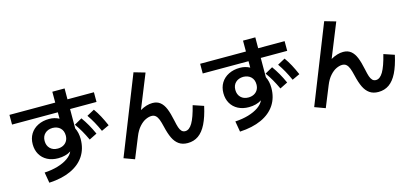

<svg xmlns="http://www.w3.org/2000/svg" viewBox="-64 -1208 3586 1681"><g transform="rotate(-15 1728.5 -367.5)"><path d="M465.3 -203.6Q442.4 -188.5 412.6 -180.7Q382.8 -172.9 349.6 -172.9Q293.9 -172.9 252 -194.8Q210 -216.8 187 -256.6Q164.1 -296.4 164.1 -348.6Q164.1 -401.4 188.7 -441.7Q213.4 -481.9 258.1 -504.2Q302.7 -526.4 360.4 -526.4Q409.2 -526.4 449.2 -504.4V-562.5H34.2V-650.4H449.2V-749H560.5L560.1 -650.4H799.8V-562.5H560.1L559.6 -387.2Q582 -343.8 582 -285.2Q582 -197.3 539.1 -132.1Q496.1 -66.9 414.3 -29.5Q332.5 7.8 217.8 13.7L201.2 -83Q266.1 -86.4 321.3 -102.5Q376.5 -118.7 414.1 -145Q451.7 -171.4 465.3 -203.6ZM463.9 -348.6Q463.9 -391.1 438 -416.3Q412.1 -441.4 368.2 -442.4Q324.7 -441.4 298.6 -416.3Q272.5 -391.1 272.5 -349.6Q272.5 -307.6 298.3 -281.7Q324.2 -255.9 367.2 -255.9Q394.5 -255.9 416.5 -266.8Q438.5 -277.8 451.2 -298.8Q463.9 -319.8 463.9 -348.6ZM691.4 -465.8 759.8 -502.9Q785.6 -466.8 806.6 -427.5Q827.6 -388.2 849.6 -337.9L780.3 -305.7Q758.8 -353.5 737.8 -391.4Q716.8 -429.2 691.4 -465.8ZM565.4 -418.9 634.8 -458Q661.1 -421.4 683.6 -382.1Q706.1 -342.8 727.5 -294.9L657.2 -259.8Q635.3 -306.6 613.8 -344.2Q592.3 -381.8 565.4 -418.9Z M900.4 -25.4 1179.7 -729.5 1281.2 -700.2 1157.2 -393.1Q1216.3 -426.8 1269.5 -426.8Q1311.5 -426.8 1339.4 -404.3Q1367.2 -381.8 1384.5 -339.4Q1401.9 -296.9 1416 -228.5Q1424.3 -187.5 1432.1 -164.1Q1439.9 -140.6 1452.6 -127.4Q1465.3 -114.3 1485.4 -114.3Q1521.5 -114.3 1550.3 -162.8Q1579.1 -211.4 1605.5 -317.4L1701.2 -285.2Q1679.7 -188.5 1649.2 -127.4Q1618.7 -66.4 1576.9 -37.1Q1535.2 -7.8 1479.5 -7.8Q1432.1 -7.8 1400.4 -30Q1368.7 -52.2 1348.6 -94Q1328.6 -135.7 1313.5 -201.2Q1303.7 -243.2 1294.2 -267.8Q1284.7 -292.5 1270 -305.9Q1255.4 -319.3 1232.4 -319.3Q1208 -319.3 1179 -305.9Q1149.9 -292.5 1121.3 -260.7Q1092.8 -229 1072.3 -177.7L996.1 9.8Z M2193.8 -203.6Q2170.9 -188.5 2141.1 -180.7Q2111.3 -172.9 2078.1 -172.9Q2022.5 -172.9 1980.5 -194.8Q1938.5 -216.8 1915.5 -256.6Q1892.6 -296.4 1892.6 -348.6Q1892.6 -401.4 1917.2 -441.7Q1941.9 -481.9 1986.6 -504.2Q2031.2 -526.4 2088.9 -526.4Q2137.7 -526.4 2177.7 -504.4V-562.5H1762.7V-650.4H2177.7V-749H2289.1L2288.6 -650.4H2528.3V-562.5H2288.6L2288.1 -387.2Q2310.5 -343.8 2310.5 -285.2Q2310.5 -197.3 2267.6 -132.1Q2224.6 -66.9 2142.8 -29.5Q2061 7.8 1946.3 13.7L1929.7 -83Q1994.6 -86.4 2049.8 -102.5Q2105 -118.7 2142.6 -145Q2180.2 -171.4 2193.8 -203.6ZM2192.4 -348.6Q2192.4 -391.1 2166.5 -416.3Q2140.6 -441.4 2096.7 -442.4Q2053.2 -441.4 2027.1 -416.3Q2001 -391.1 2001 -349.6Q2001 -307.6 2026.9 -281.7Q2052.7 -255.9 2095.7 -255.9Q2123 -255.9 2145 -266.8Q2167 -277.8 2179.7 -298.8Q2192.4 -319.8 2192.4 -348.6ZM2419.9 -465.8 2488.3 -502.9Q2514.2 -466.8 2535.2 -427.5Q2556.2 -388.2 2578.1 -337.9L2508.8 -305.7Q2487.3 -353.5 2466.3 -391.4Q2445.3 -429.2 2419.9 -465.8ZM2293.9 -418.9 2363.3 -458Q2389.6 -421.4 2412.1 -382.1Q2434.6 -342.8 2456.1 -294.9L2385.7 -259.8Q2363.8 -306.6 2342.3 -344.2Q2320.8 -381.8 2293.9 -418.9Z M2628.9 -25.4 2908.2 -729.5 3009.8 -700.2 2885.7 -393.1Q2944.8 -426.8 2998 -426.8Q3040 -426.8 3067.9 -404.3Q3095.7 -381.8 3113 -339.4Q3130.4 -296.9 3144.5 -228.5Q3152.8 -187.5 3160.6 -164.1Q3168.5 -140.6 3181.2 -127.4Q3193.8 -114.3 3213.9 -114.3Q3250 -114.3 3278.8 -162.8Q3307.6 -211.4 3334 -317.4L3429.7 -285.2Q3408.2 -188.5 3377.7 -127.4Q3347.2 -66.4 3305.4 -37.1Q3263.7 -7.8 3208 -7.8Q3160.6 -7.8 3128.9 -30Q3097.2 -52.2 3077.1 -94Q3057.1 -135.7 3042 -201.2Q3032.2 -243.2 3022.7 -267.8Q3013.2 -292.5 2998.5 -305.9Q2983.9 -319.3 2960.9 -319.3Q2936.5 -319.3 2907.5 -305.9Q2878.4 -292.5 2849.9 -260.7Q2821.3 -229 2800.8 -177.7L2724.6 9.8Z"/></g></svg>

Font: Pretendard GOV SemiBold
Style: Regular
Weight: 600
Designer: Base glyphs from Inter by Rasmus Andersson; Hangeul glyphs from Noto Sans CJK(Source Han Sans) by Jang Soo-young and Kan
Foundry: Kil Hyung-jin
Version: Version 1.309